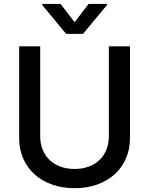

<svg xmlns="http://www.w3.org/2000/svg" viewBox="-20 -969 778 1001"><path d="M79.9 -248.9V-727.3H189.6V-257.8Q189.6 -220.9 202.1 -189.6Q214.5 -158.4 237.7 -135.8Q261 -113.3 294 -100.7Q327.1 -88.1 368.6 -88.1Q410.2 -88.1 443.4 -100.7Q476.6 -113.3 499.6 -135.8Q522.7 -158.4 535.2 -189.6Q547.6 -220.9 547.6 -257.8V-727.3H657.7V-248.9Q657.7 -191.8 637.1 -143.8Q616.5 -95.9 578.7 -61.3Q540.8 -26.6 487.4 -7.3Q433.9 12.1 368.6 12.1Q303.3 12.1 250 -7.3Q196.7 -26.6 158.9 -61.3Q121.1 -95.9 100.5 -143.8Q79.9 -191.8 79.9 -248.9ZM295.8 -948.5 369 -853.3 441.8 -948.5H538V-943.2L413 -792.6H324.6L199.9 -943.2V-948.5Z"/></svg>

Font: Cannonade Med
Style: Regular
Weight: 500
Designer: Rasmus Andersson
Foundry: rsms
Version: Version 3.012;git-f93a4a705